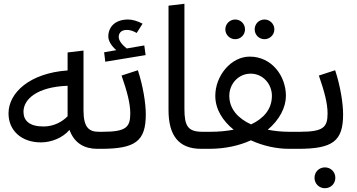

<svg xmlns="http://www.w3.org/2000/svg" viewBox="-20 -786 1887 1014"><path d="M196 -34C253 -34 312 -59 347 -100C373 -28 428 0 494 0H513L533 -44L521 -90H502C451 -90 421 -112 421 -202V-519L337 -509V-414C138 -400 25 -297 25 -187C25 -96 94 -34 196 -34ZM337 -333V-172C308 -142 263 -118 210 -118C135 -118 104 -149 104 -196C104 -261 174 -327 337 -333Z M513 0C696 0 750 -41 750 -182C750 -239 736 -331 708 -415L622 -387C652 -301 668 -239 668 -187C668 -113 645 -90 521 -90L493 -45ZM536 -460 749 -495 742 -546 649 -530C622 -552 607 -573 607 -591C607 -607 616 -628 650 -628C663 -628 679 -625 702 -612L733 -661C706 -675 679 -683 657 -683C586 -683 552 -642 552 -593C552 -571 567 -545 594 -521L530 -510Z M870 -756V-205C870 -70 924 0 1042 0L1062 -45L1050 -90C973 -90 954 -119 954 -211V-766Z M1022 -45 1042 0H1084C1169 0 1244 -17 1305 -45C1368 -16 1439 0 1506 0H1555L1575 -45L1561 -90H1506C1468 -90 1430 -94 1394 -101C1456 -153 1490 -219 1490 -280C1490 -385 1415 -487 1299 -487C1199 -487 1117 -385 1117 -280C1117 -209 1156 -148 1214 -101C1176 -94 1135 -90 1094 -90H1050ZM1191 -280C1191 -343 1239 -397 1304 -397C1368 -397 1416 -343 1416 -280C1416 -209 1372 -160 1306 -129C1238 -160 1191 -210 1191 -280ZM1377 -579C1405 -579 1429 -602 1429 -631C1429 -660 1405 -683 1377 -683C1348 -683 1325 -660 1325 -631C1325 -602 1348 -579 1377 -579ZM1222 -579C1251 -579 1274 -602 1274 -631C1274 -660 1251 -683 1222 -683C1194 -683 1170 -660 1170 -631C1170 -602 1194 -579 1222 -579Z M1535 -45 1555 0C1738 0 1792 -41 1792 -182C1792 -239 1778 -331 1750 -415L1664 -387C1694 -301 1710 -239 1710 -187C1710 -113 1687 -90 1563 -90ZM1696 208C1727 208 1751 184 1751 153C1751 122 1727 98 1696 98C1665 98 1641 122 1641 153C1641 184 1665 208 1696 208Z"/></svg>

Font: FiraGO Unicode
Style: Regular
Weight: 400
Designer: bBox Type
Foundry: bBox Type GmbH
Version: Version 1.001;PS 001.001;hotconv 1.0.88;makeotf.lib2.5.64775